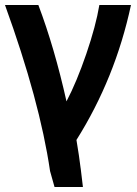

<svg xmlns="http://www.w3.org/2000/svg" viewBox="-23 -553 551 771"><path d="M244 -146Q285 -224 323.5 -336.5Q362 -449 376 -533H503Q440 -239 284 9Q295 74 301 124V123L310 198H196Q189 171 178 134Q137 -147 -3 -533H131Q196 -361 244 -146Z"/></svg>

Font: Repo
Style: DemiBold
Weight: 600
Designer: Stefan Peev
Foundry: Context Ltd
Version: Version 001.000